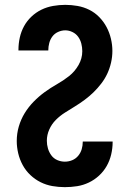

<svg xmlns="http://www.w3.org/2000/svg" viewBox="-20 -763 540 791"><path d="M247 8Q221 8 195.5 3.5Q170 -1 147 -12.5Q124 -24 105 -42Q86 -60 73.5 -83Q61 -106 55 -131.5Q49 -157 49 -182Q49 -213 57.5 -242Q66 -271 81.5 -296.5Q97 -322 118.5 -344Q140 -366 164 -383.5Q188 -401 214.5 -416Q241 -431 264.5 -449.5Q288 -468 303.5 -495Q319 -522 319 -552Q319 -568 315 -583.5Q311 -599 302 -611.5Q293 -624 278.5 -631Q264 -638 249 -638Q234 -638 219.5 -631.5Q205 -625 196 -613Q187 -601 183 -586Q179 -571 179 -556V-555H56V-558Q56 -583 61.5 -608Q67 -633 79 -655Q91 -677 109.5 -694.5Q128 -712 150.5 -723Q173 -734 198.5 -738.5Q224 -743 249 -743Q274 -743 299.5 -738.5Q325 -734 348 -722.5Q371 -711 389 -692.5Q407 -674 419 -651.5Q431 -629 437 -603.5Q443 -578 443 -553Q443 -529 437.5 -505Q432 -481 422 -459.5Q412 -438 397 -418.5Q382 -399 365 -382.5Q348 -366 328.5 -351.5Q309 -337 288.5 -324.5Q268 -312 247.5 -299Q227 -286 210 -269Q193 -252 183 -229.5Q173 -207 173 -183Q173 -167 177.5 -151.5Q182 -136 191.5 -123Q201 -110 216 -103.5Q231 -97 247 -97Q263 -97 277.5 -103Q292 -109 302 -121Q312 -133 316.5 -148Q321 -163 321 -179V-180H444V-177Q444 -152 438 -126.5Q432 -101 419.5 -79Q407 -57 388 -39.5Q369 -22 346 -11Q323 0 298 4Q273 8 247 8Z"/></svg>

Font: Iosevka SS18 Extrabold
Style: Regular
Weight: 800
Monospace: yes
Designer: Belleve Invis
Foundry: Belleve Invis
Version: Version 25.1.1; ttfautohint (v1.8.4)